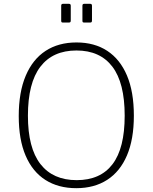

<svg xmlns="http://www.w3.org/2000/svg" viewBox="-20 -974 798 1004"><path d="M379 10Q285 10 217.5 -33Q150 -76 114 -160Q78 -244 78 -367Q78 -492 114.5 -578Q151 -664 218.5 -708Q286 -752 380 -752Q474 -752 541 -708Q608 -664 644 -579Q680 -494 680 -369Q680 -246 644 -161.5Q608 -77 540.5 -33.5Q473 10 379 10ZM381 -32Q505 -32 568.5 -115.5Q632 -199 632 -369Q632 -541 567.5 -625.5Q503 -710 380 -710Q256 -710 191 -625Q126 -540 126 -369Q126 -200 191.5 -116Q257 -32 381 -32ZM350 -944V-868Q350 -861 348 -858.5Q346 -856 338 -856H311Q304 -856 302 -858Q300 -860 300 -866V-944Q300 -954 309 -954H341Q350 -954 350 -944ZM461 -944V-868Q461 -861 459 -858.5Q457 -856 449 -856H422Q415 -856 413 -858Q411 -860 411 -866V-944Q411 -954 420 -954H452Q461 -954 461 -944Z"/></svg>

Font: Libre Franklin Thin
Style: Regular
Weight: 100
Designer: Pablo Impallari, Rodrigo Fuenzalida, Nhung Nguyen
Foundry: Impallari Type
Version: Version 3.000